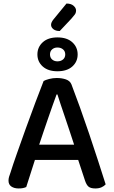

<svg xmlns="http://www.w3.org/2000/svg" viewBox="-20 -1054 642 1083"><path d="M421 -152H177L128 1Q119 5 109 7Q99 9 85 9Q60 9 44 -2Q28 -13 28 -35Q28 -46 31 -56.5Q34 -67 39 -80Q52 -122 75.5 -188.5Q99 -255 125.5 -329Q152 -403 179 -474.5Q206 -546 226 -597Q236 -603 257 -608.5Q278 -614 300 -614Q329 -614 352 -606Q375 -598 383 -578Q405 -521 431 -448.5Q457 -376 483 -299Q509 -222 533 -148Q557 -74 576 -14Q567 -4 552.5 2.5Q538 9 518 9Q491 9 479 -1.5Q467 -12 459 -37ZM299 -521Q289 -494 277 -460Q265 -426 252 -388.5Q239 -351 226 -312.5Q213 -274 201 -238H398Q385 -278 371.5 -318.5Q358 -359 345.5 -396Q333 -433 322 -465.5Q311 -498 304 -521ZM355 -1034Q381 -1034 395 -1021.5Q409 -1009 409 -995Q409 -981 401.5 -971.5Q394 -962 382 -948L317 -879Q294 -879 281 -889.5Q268 -900 268 -914Q268 -928 282 -945ZM304 -843Q358 -843 388 -815.5Q418 -788 418 -747Q418 -706 388 -679Q358 -652 304 -652Q251 -652 221 -679Q191 -706 191 -747Q191 -788 221 -815.5Q251 -843 304 -843ZM304 -708Q323 -708 335.5 -718.5Q348 -729 348 -747Q348 -765 335.5 -775.5Q323 -786 304 -786Q286 -786 274 -775.5Q262 -765 262 -747Q262 -729 274 -718.5Q286 -708 304 -708Z"/></svg>

Font: Baloo 2 Latin Medium
Style: Regular
Weight: 500
Designer: Sarang Kulkarni and Ek Type
Foundry: Ek Type
Version: Version 1.001